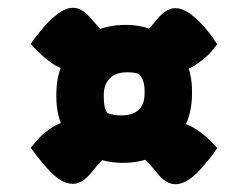

<svg xmlns="http://www.w3.org/2000/svg" viewBox="-20 -545 640 494"><path d="M276 -435Q273 -432 270 -429Q267 -426 263 -422Q226 -386 197.5 -372.5Q169 -359 144 -367Q119 -375 90 -401Q83 -408 74.5 -416Q66 -424 59 -432Q70 -448 82 -462.5Q94 -477 105 -489Q124 -507 138.5 -516Q153 -525 168 -525Q192 -525 216 -495Q229 -480 244.5 -464Q260 -448 276 -435ZM323 -434Q340 -447 355 -462.5Q370 -478 383 -494Q407 -524 431 -524Q445 -524 460 -515.5Q475 -507 494 -488Q506 -476 517.5 -461.5Q529 -447 539 -431Q532 -422 524 -412.5Q516 -403 506 -395Q476 -370 451.5 -362.5Q427 -355 401.5 -368Q376 -381 343 -414Q340 -417 337.5 -419.5Q335 -422 332.5 -424.5Q330 -427 328 -429Q326 -431 323 -434ZM323 -161Q326 -164 329.5 -167Q333 -170 336 -174Q379 -224 419.5 -230Q460 -236 508 -195Q516 -188 524 -180Q532 -172 539 -164Q528 -147 514 -130.5Q500 -114 487 -100Q471 -85 457.5 -78Q444 -71 431 -71Q407 -71 383 -101Q370 -118 354.5 -133Q339 -148 323 -161ZM276 -162Q259 -149 244 -134Q229 -119 216 -102Q192 -72 168 -72Q155 -72 141.5 -78.5Q128 -85 112 -101Q98 -115 84.5 -131.5Q71 -148 59 -165Q67 -174 75 -183.5Q83 -193 92 -201Q122 -226 147 -231.5Q172 -237 199 -223Q226 -209 263 -175Q265 -173 266.5 -171.5Q268 -170 269.5 -168.5Q271 -167 273 -165.5Q275 -164 276 -162ZM125 -304Q125 -356 148 -396Q171 -436 211 -458.5Q251 -481 303 -481Q352 -481 390.5 -459.5Q429 -438 451.5 -400Q474 -362 474 -311V-303Q474 -251 451 -211Q428 -171 388 -148.5Q348 -126 297 -126Q247 -126 208 -147Q169 -168 147 -206Q125 -244 125 -296ZM247 -294Q247 -282 249 -272Q251 -262 256 -254Q265 -251 273.5 -249.5Q282 -248 291 -248Q321 -248 336.5 -262Q352 -276 352 -305V-312Q352 -325 348.5 -336Q345 -347 337 -355Q331 -357 323.5 -358Q316 -359 307 -359Q277 -359 262 -343Q247 -327 247 -301Z"/></svg>

Font: Recursive Casual Black
Style: Regular
Weight: 900
Version: Version 1.047